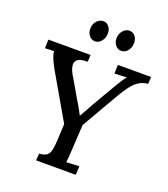

<svg xmlns="http://www.w3.org/2000/svg" viewBox="-162 -1028 998 1142"><g transform="rotate(20 337.0 -457.5)"><path d="M201 0 204 -44Q237 -46 252 -58Q267 -70 272 -94.5Q277 -119 279 -155L284 -260L122 -540Q102 -575 91 -602Q80 -629 79 -647Q63 -646 49.5 -646Q36 -646 22 -645L24 -700H291L289 -656Q248 -657 229.5 -645Q211 -633 211.5 -610.5Q212 -588 228 -558Q245 -529 266 -493Q287 -457 306 -424Q313 -413 321.5 -398.5Q330 -384 338.5 -368.5Q347 -353 354 -339H355Q366 -359 379 -381.5Q392 -404 406 -430Q426 -466 446 -499Q466 -532 486 -567Q492 -577 501 -592Q510 -607 520 -622.5Q530 -638 540 -648Q522 -647 500.5 -646.5Q479 -646 462 -645L464 -700H674L672 -656Q627 -652 596 -623.5Q565 -595 529 -534L389 -292L380 -134Q379 -107 377 -85.5Q375 -64 373 -51Q386 -52 400.5 -52.5Q415 -53 429 -54Q443 -55 455 -55L452 0ZM287 -785Q265 -785 250 -803.5Q235 -822 236 -848Q236 -877 254 -896Q272 -915 295 -915Q317 -915 331 -897Q345 -879 344 -852Q343 -824 326 -804.5Q309 -785 287 -785ZM453 -785Q431 -785 416 -803.5Q401 -822 402 -848Q403 -877 420.5 -896Q438 -915 460 -915Q483 -915 497 -897Q511 -879 510 -852Q509 -824 492.5 -804.5Q476 -785 453 -785Z"/></g></svg>

Font: Lora Medium
Style: Italic
Weight: 500
Italic angle: -3°
Designer: Olga Karpushina, Alexei Vanyashin (Cyrillic)
Foundry: Cyreal
Version: Version 3.004